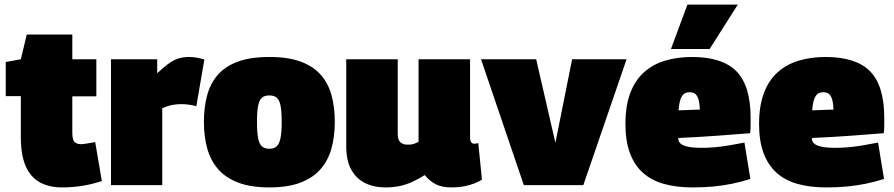

<svg xmlns="http://www.w3.org/2000/svg" viewBox="-20 -809 3908 839"><path d="M252 10Q195 10 154.5 -12Q114 -34 92.5 -82.5Q71 -131 71 -210V-389H5V-538L71 -550L97 -658H296V-550H401V-388H296V-229Q296 -199 305.5 -189Q315 -179 334 -179Q345 -179 360 -182Q375 -185 396 -188L425 -18Q380 -3 337 3.5Q294 10 252 10Z M667 -550V-489Q695 -515 716 -530.5Q737 -546 758.5 -553Q780 -560 807 -560Q821 -560 837 -557.5Q853 -555 873 -549L838 -345Q819 -350 802.5 -352Q786 -354 771 -354Q753 -354 733.5 -350.5Q714 -347 689 -336V0H465V-550Z M871 -276Q871 -338 884.5 -390Q898 -442 930 -480Q962 -518 1017.5 -539Q1073 -560 1157 -560Q1241 -560 1296 -539Q1351 -518 1383.5 -480Q1416 -442 1429.5 -390Q1443 -338 1443 -276Q1443 -213 1428.5 -160.5Q1414 -108 1381 -70Q1348 -32 1293 -11Q1238 10 1157 10Q1076 10 1021 -11Q966 -32 933 -70Q900 -108 885.5 -160.5Q871 -213 871 -276ZM1103 -276Q1103 -230 1108 -204.5Q1113 -179 1125 -169Q1137 -159 1157 -159Q1177 -159 1188.5 -169Q1200 -179 1205.5 -204.5Q1211 -230 1211 -276Q1211 -322 1206 -347Q1201 -372 1189.5 -382Q1178 -392 1157 -392Q1136 -392 1124.5 -382Q1113 -372 1108 -347Q1103 -322 1103 -276Z M1665 10Q1614 10 1575.5 -9Q1537 -28 1515 -67.5Q1493 -107 1493 -169V-550H1718V-224Q1718 -197 1730 -187Q1742 -177 1758 -177Q1767 -177 1774.5 -177.5Q1782 -178 1790.5 -181Q1799 -184 1809 -189V-550H2034V-209Q2034 -199 2036.5 -192.5Q2039 -186 2043 -183.5Q2047 -181 2052 -181Q2062 -181 2070 -184L2086 -24Q2072 -15 2051.5 -7Q2031 1 2006.5 5.5Q1982 10 1955 10Q1910 10 1883 -4.5Q1856 -19 1836 -44Q1809 -27 1782 -14.5Q1755 -2 1726 4Q1697 10 1665 10Z M2269 0 2082 -550H2323L2407 -185L2480 -550H2718L2529 0Z M3006 10Q2937 10 2882.5 -5Q2828 -20 2790.5 -53Q2753 -86 2733 -139Q2713 -192 2713 -267Q2713 -346 2734 -402Q2755 -458 2794 -493Q2833 -528 2886.5 -544Q2940 -560 3004 -560Q3137 -560 3198.5 -497Q3260 -434 3260 -294Q3260 -282 3260 -262.5Q3260 -243 3258 -227Q3230 -225 3193.5 -222Q3157 -219 3115.5 -216Q3074 -213 3030.5 -210.5Q2987 -208 2944 -206Q2944 -205 2944 -203.5Q2944 -202 2944 -200Q2945 -190 2954 -181.5Q2963 -173 2985.5 -168Q3008 -163 3048 -163Q3074 -163 3103 -165.5Q3132 -168 3165 -173.5Q3198 -179 3233 -186L3259 -27Q3218 -14 3178.5 -6Q3139 2 3097 6Q3055 10 3006 10ZM2945 -327Q2955 -327 2966.5 -327.5Q2978 -328 2990.5 -328.5Q3003 -329 3015 -329.5Q3027 -330 3038 -330Q3037 -361 3031.5 -377Q3026 -393 3017 -399.5Q3008 -406 2993 -406Q2983 -406 2975 -402.5Q2967 -399 2961 -390.5Q2955 -382 2951 -366.5Q2947 -351 2945 -327ZM2912 -595 2984 -789H3204L3081 -595Z M3590 10Q3521 10 3466.5 -5Q3412 -20 3374.5 -53Q3337 -86 3317 -139Q3297 -192 3297 -267Q3297 -346 3318 -402Q3339 -458 3378 -493Q3417 -528 3470.5 -544Q3524 -560 3588 -560Q3721 -560 3782.5 -497Q3844 -434 3844 -294Q3844 -282 3844 -262.5Q3844 -243 3842 -227Q3814 -225 3777.5 -222Q3741 -219 3699.5 -216Q3658 -213 3614.5 -210.5Q3571 -208 3528 -206Q3528 -205 3528 -203.5Q3528 -202 3528 -200Q3529 -190 3538 -181.5Q3547 -173 3569.5 -168Q3592 -163 3632 -163Q3658 -163 3687 -165.5Q3716 -168 3749 -173.5Q3782 -179 3817 -186L3843 -27Q3802 -14 3762.5 -6Q3723 2 3681 6Q3639 10 3590 10ZM3529 -327Q3539 -327 3550.5 -327.5Q3562 -328 3574.5 -328.5Q3587 -329 3599 -329.5Q3611 -330 3622 -330Q3621 -361 3615.5 -377Q3610 -393 3601 -399.5Q3592 -406 3577 -406Q3567 -406 3559 -402.5Q3551 -399 3545 -390.5Q3539 -382 3535 -366.5Q3531 -351 3529 -327Z"/></svg>

Font: Georama Black
Style: Regular
Weight: 900
Designer: Jean-Baptiste Levee
Foundry: Production Type
Version: Version 1.001